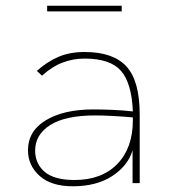

<svg xmlns="http://www.w3.org/2000/svg" viewBox="-20 -641 590 672"><path d="M235 11Q159 11 118.5 -25.5Q78 -62 78 -115Q78 -183 141 -220.5Q204 -258 306 -258Q334 -258 372.5 -256.5Q411 -255 445 -251Q441 -350 403.5 -393Q366 -436 276 -436Q236 -436 199 -422Q162 -408 127 -376L109 -393Q145 -425 184.5 -442Q224 -459 276 -459Q376 -459 422.5 -408.5Q469 -358 469 -239V0H444V-115Q428 -61 373 -25Q318 11 235 11ZM103 -114Q103 -68 136.5 -39.5Q170 -11 241 -11Q336 -11 390.5 -67Q445 -123 445 -220Q445 -225 445 -230Q415 -233 377 -235Q339 -237 313 -237Q209 -237 156 -203.5Q103 -170 103 -114ZM145 -601V-621H406V-601Z"/></svg>

Font: Inconsolata SemiExpanded ExtraLight
Style: Regular
Weight: 200
Width: 6
Monospace: yes
Designer: Raph Levien, Cyreal, Brenton Simpson
Foundry: Raph Levien, Cyreal, Google
Version: Version 3.001; ttfautohint (v1.8.2.53-6de2)